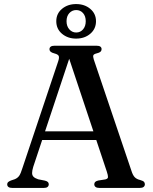

<svg xmlns="http://www.w3.org/2000/svg" viewBox="-20 -925 752 945"><path d="M172.5 -278.5H470.5L474 -236H168ZM220 -18Q220 -10 214.2 -5Q208.5 0 195.5 0H40.5Q27.5 0 21.5 -4.8Q15.5 -9.5 15.5 -17.5Q15.5 -24 19.2 -28Q23 -32 33.5 -36.5L53 -43Q67 -49 74.5 -59.8Q82 -70.5 90.5 -98L266.5 -623.5Q272.5 -641.5 269 -649.5Q265.5 -657.5 248 -662Q234.5 -665.5 229 -670.5Q223.5 -675.5 223.5 -682.5Q223.5 -691 229.8 -695.5Q236 -700 248.5 -700H455Q468 -700 474 -695.5Q480 -691 480 -683Q480 -675.5 474.8 -670.5Q469.5 -665.5 456.5 -662.5Q442 -659 439.5 -653Q437 -647 441.5 -632.5L627 -84Q633.5 -63 643 -53Q652.5 -43 670 -39Q684 -35 688.5 -30.2Q693 -25.5 693 -18Q693 -10 686.8 -5Q680.5 0 667.5 0H469Q456.5 0 450.2 -5Q444 -10 444 -18Q444 -25 448.5 -29.5Q453 -34 463.5 -36.5L498.5 -42Q511 -45 511.5 -53.2Q512 -61.5 506 -79.5L314.5 -654L329 -661L143.5 -103.5Q138 -85 138 -73.5Q138 -62 145.2 -54.8Q152.5 -47.5 168 -42.5L201 -36Q211 -33.5 215.5 -29.2Q220 -25 220 -18ZM354.5 -735Q313.5 -735 285.2 -758.8Q257 -782.5 257 -820.5Q257 -858 285.2 -881.5Q313.5 -905 354.5 -905Q396.5 -905 424.5 -881.2Q452.5 -857.5 452.5 -820.5Q452.5 -783 424.5 -759Q396.5 -735 354.5 -735ZM355 -875.5Q335 -875.5 321.2 -860.5Q307.5 -845.5 307.5 -820.5Q307.5 -796 321.2 -780.5Q335 -765 355 -765Q375.5 -765 388.8 -780.5Q402 -796 402 -820.5Q402 -845.5 388.8 -860.5Q375.5 -875.5 355 -875.5Z"/></svg>

Font: Fraunces Wonky
Style: Regular
Weight: 400
Version: Version 1.000;[b76b70a41]